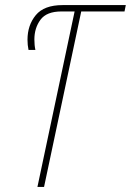

<svg xmlns="http://www.w3.org/2000/svg" viewBox="-20 -734 514 754"><path d="M153 0 299 -689H469L474 -714H226Q153 -714 120.5 -674.5Q88 -635 88 -578Q88 -557 92 -538H119Q115 -556 115 -579Q115 -624 139 -656.5Q163 -689 221 -689H273L127 0Z"/></svg>

Font: Noto Sans Display SemiCondensed Thin
Style: Italic
Weight: 250
Width: 4
Designer: Monotype Design team
Foundry: Monotype Imaging Inc.
Version: 1.000